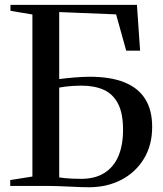

<svg xmlns="http://www.w3.org/2000/svg" viewBox="-20 -763 667 788"><path d="M345 5.5Q331 5.5 309.5 4.8Q288 4 263.2 2.8Q238.5 1.5 214.8 0.8Q191 0 172 0H22V-24L113 -38.5V-703.5L23 -718.5V-743H542L555 -555H498L456.5 -704L223 -713.5V-438.5Q237 -440.5 252.8 -442Q268.5 -443.5 285 -445Q301.5 -446.5 317.8 -447.2Q334 -448 348.5 -448Q433.5 -448 490.2 -425.2Q547 -402.5 575.8 -357Q604.5 -311.5 604.5 -242.5Q604.5 -166.5 570.2 -110.8Q536 -55 477.5 -24.8Q419 5.5 345 5.5ZM313 -29Q370 -29 408.2 -53Q446.5 -77 465.8 -122Q485 -167 485 -230Q485 -297 464.8 -336.8Q444.5 -376.5 406.5 -394Q368.5 -411.5 315 -411.5Q297.5 -411.5 281.2 -410.5Q265 -409.5 250.5 -407.8Q236 -406 223 -403.5V-35Q232 -33.5 245.2 -32Q258.5 -30.5 275.8 -29.8Q293 -29 313 -29Z"/></svg>

Font: Merriweather 120pt
Style: Regular
Weight: 400
Version: Version 2.100